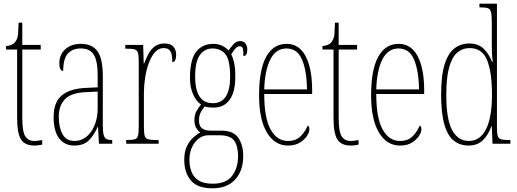

<svg xmlns="http://www.w3.org/2000/svg" viewBox="-20 -780 2804 1042"><path d="M167 10Q116 10 94.5 -22.5Q73 -55 73 -141V-511H13V-530Q49 -533 63 -553Q76 -570 78 -596Q80 -622 81 -657H101V-536H201V-511H101V-140Q101 -65 117.5 -40Q134 -15 165 -15Q177 -15 186.5 -16.5Q196 -18 209 -20V5Q184 10 167 10Z M382 10Q332 10 301.5 -28.5Q271 -67 271 -146Q271 -224 314.5 -261.5Q358 -299 447 -303L510 -306V-371Q510 -451 488.5 -484Q467 -517 419 -517Q372 -517 347.5 -488.5Q323 -460 323 -395Q302 -395 302 -438Q302 -482 333.5 -512Q365 -542 420 -542Q479 -542 508.5 -502.5Q538 -463 538 -366V-103Q538 -66 542.5 -48.5Q547 -31 557.5 -25.5Q568 -20 587 -20H589V0H517L512 -91H510Q491 -48 463 -19Q435 10 382 10ZM384 -15Q422 -15 450 -38.5Q478 -62 494 -102Q510 -142 510 -191V-283L448 -280Q368 -277 333.5 -242.5Q299 -208 299 -146Q299 -88 319.5 -51.5Q340 -15 384 -15Z M665 0V-20H666Q697 -20 711 -24Q725 -28 729 -44Q733 -60 733 -96V-440Q733 -476 729 -492Q725 -508 710 -512Q695 -516 663 -516H660V-536H757L760 -435H762Q771 -459 784 -484.5Q797 -510 818.5 -527Q840 -544 872 -544Q906 -544 921 -526.5Q936 -509 936 -483Q936 -466 931.5 -454.5Q927 -443 915 -443Q915 -462 912.5 -479Q910 -496 900.5 -507.5Q891 -519 868 -519Q841 -519 821 -496.5Q801 -474 787.5 -437Q774 -400 767.5 -357.5Q761 -315 761 -274V-96Q761 -60 765 -44Q769 -28 784 -24Q799 -20 830 -20H841V0Z M1133 242Q1052 242 1016 199.5Q980 157 980 87Q980 43 994.5 13.5Q1009 -16 1029 -34Q1049 -52 1067 -61Q1055 -69 1045 -85Q1035 -101 1035 -130Q1035 -156 1046.5 -177Q1058 -198 1071 -213Q1046 -229 1028.5 -267Q1011 -305 1011 -357Q1011 -456 1044.5 -499Q1078 -542 1138 -542Q1165 -542 1187 -531Q1209 -520 1220 -506Q1234 -525 1248 -541Q1262 -557 1284 -557Q1303 -557 1312.5 -543.5Q1322 -530 1322 -512Q1322 -476 1301 -476Q1301 -504 1298 -516.5Q1295 -529 1280 -529Q1271 -529 1260.5 -519.5Q1250 -510 1235 -485Q1245 -466 1251 -438Q1257 -410 1257 -362Q1257 -283 1227 -239.5Q1197 -196 1138 -196Q1128 -196 1113.5 -197.5Q1099 -199 1091 -202Q1079 -188 1069.5 -170.5Q1060 -153 1060 -126Q1060 -96 1076.5 -83.5Q1093 -71 1124 -71H1181Q1247 -71 1273.5 -32Q1300 7 1300 67Q1300 146 1256.5 194Q1213 242 1133 242ZM1135 -220Q1229 -220 1229 -365Q1229 -451 1204.5 -484Q1180 -517 1133 -517Q1090 -517 1064.5 -481Q1039 -445 1039 -364Q1039 -294 1062.5 -257Q1086 -220 1135 -220ZM1134 217Q1208 217 1240 174Q1272 131 1272 67Q1272 14 1251.5 -16Q1231 -46 1169 -46H1112Q1082 -46 1058.5 -28Q1035 -10 1021.5 20Q1008 50 1008 86Q1008 122 1019 151.5Q1030 181 1057.5 199Q1085 217 1134 217Z M1543 10Q1471 10 1428.5 -61Q1386 -132 1386 -262Q1386 -403 1425 -472.5Q1464 -542 1535 -542Q1604 -542 1639 -474.5Q1674 -407 1674 -291V-270H1414Q1414 -140 1448.5 -77.5Q1483 -15 1543 -15Q1587 -15 1612.5 -41.5Q1638 -68 1650 -99Q1654 -97 1656.5 -92Q1659 -87 1659 -77Q1659 -62 1645.5 -41.5Q1632 -21 1606.5 -5.5Q1581 10 1543 10ZM1646 -295Q1645 -394 1619.5 -455.5Q1594 -517 1535 -517Q1477 -517 1447 -457Q1417 -397 1414 -295Z M1884 10Q1833 10 1811.5 -22.5Q1790 -55 1790 -141V-511H1730V-530Q1766 -533 1780 -553Q1793 -570 1795 -596Q1797 -622 1798 -657H1818V-536H1918V-511H1818V-140Q1818 -65 1834.5 -40Q1851 -15 1882 -15Q1894 -15 1903.5 -16.5Q1913 -18 1926 -20V5Q1901 10 1884 10Z M2151 10Q2079 10 2036.5 -61Q1994 -132 1994 -262Q1994 -403 2033 -472.5Q2072 -542 2143 -542Q2212 -542 2247 -474.5Q2282 -407 2282 -291V-270H2022Q2022 -140 2056.5 -77.5Q2091 -15 2151 -15Q2195 -15 2220.5 -41.5Q2246 -68 2258 -99Q2262 -97 2264.5 -92Q2267 -87 2267 -77Q2267 -62 2253.5 -41.5Q2240 -21 2214.5 -5.5Q2189 10 2151 10ZM2254 -295Q2253 -394 2227.5 -455.5Q2202 -517 2143 -517Q2085 -517 2055 -457Q2025 -397 2022 -295Z M2523 10Q2477 10 2443.5 -16Q2410 -42 2392 -103Q2374 -164 2374 -267Q2374 -372 2393.5 -432.5Q2413 -493 2447.5 -518.5Q2482 -544 2527 -544Q2575 -544 2604 -516.5Q2633 -489 2650 -445H2654Q2651 -468 2650 -493Q2649 -518 2649 -544V-656Q2649 -696 2645 -713.5Q2641 -731 2628 -735.5Q2615 -740 2587 -740H2582V-760H2677V-86Q2677 -56 2681.5 -42Q2686 -28 2699.5 -24Q2713 -20 2740 -20H2750V0H2653L2649 -95H2647Q2630 -47 2600 -18.5Q2570 10 2523 10ZM2524 -15Q2586 -15 2618 -79.5Q2650 -144 2650 -265Q2650 -388 2623.5 -453.5Q2597 -519 2529 -519Q2490 -519 2461.5 -494.5Q2433 -470 2417.5 -414.5Q2402 -359 2402 -265Q2402 -132 2434 -73.5Q2466 -15 2524 -15Z"/></svg>

Font: Noto Serif Georgian ExtraCondensed Thin
Style: Regular
Weight: 100
Width: 2
Designer: Monotype Design Team, Akaki Razmadze
Foundry: Google LLC
Version: Version 2.003; ttfautohint (v1.8.4.7-5d5b)